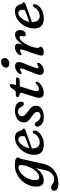

<svg xmlns="http://www.w3.org/2000/svg" viewBox="1038 -1818 990 3191"><g transform="rotate(-90 1532.5 -223.0)"><path d="M406.5 -3Q378 123 291.2 187.8Q204.5 252.5 74.5 252.5Q18.5 252.5 -12.2 233Q-43 213.5 -43 182Q-43 160 -28.2 146Q-13.5 132 10.5 132Q33 132 53.8 145.2Q74.5 158.5 95.5 171.5Q116.5 184.5 140.5 184.5Q193 184.5 236.8 149.5Q280.5 114.5 297.5 37L333.5 -119Q293 -58 239.2 -24Q185.5 10 125 10Q76 10 49.2 -24.8Q22.5 -59.5 27 -129Q30 -193.5 57.8 -254.5Q85.5 -315.5 133 -364.2Q180.5 -413 243.2 -441.8Q306 -470.5 379 -470.5Q452.5 -470.5 483.2 -455.8Q514 -441 510.5 -418Q508.5 -400 499.8 -389.8Q491 -379.5 485.5 -356.5ZM134.5 -146Q131.5 -103 146 -84.2Q160.5 -65.5 185.5 -65.5Q217.5 -65.5 251.5 -92.5Q285.5 -119.5 314.8 -163.2Q344 -207 363 -259.2Q382 -311.5 384.5 -361.5Q387 -410.5 346.5 -410.5Q312 -410.5 275.8 -388Q239.5 -365.5 208.2 -327.5Q177 -289.5 157 -242.5Q137 -195.5 134.5 -146Z M957 -147Q957 -111 928 -74.5Q899 -38 845 -13.8Q791 10.5 716 10.5Q632 10.5 591.8 -35.2Q551.5 -81 554.5 -156Q556.5 -217.5 580 -273.5Q603.5 -329.5 642.8 -373.5Q682 -417.5 732.5 -443Q783 -468.5 839.5 -468.5Q896 -468.5 924.5 -438.8Q953 -409 958.5 -363Q961.5 -346.5 972 -346Q989.5 -345.5 989.5 -326.5Q989.5 -301.5 956.5 -291.5Q926 -281 886.8 -267Q847.5 -253 806 -238.5Q764.5 -224 726.5 -210.5Q688.5 -197 660.5 -187Q659.5 -121 687 -89.2Q714.5 -57.5 761.5 -57.5Q806.5 -57.5 845.2 -81.5Q884 -105.5 906 -150.5Q922 -172.5 938 -172.5Q948 -172.5 952.5 -165Q957 -157.5 957 -147ZM809 -413Q781.5 -413 751.2 -387.8Q721 -362.5 697 -320.8Q673 -279 664.5 -229.5Q692 -239.5 726.8 -252.5Q761.5 -265.5 796.5 -279Q831.5 -292.5 860 -303.5Q865 -322 865 -349.5Q865 -378.5 850 -395.8Q835 -413 809 -413Z M1203.5 -43.5Q1232.5 -43.5 1250 -58.8Q1267.5 -74 1267.5 -97.5Q1267 -118.5 1252.5 -137.8Q1238 -157 1191.5 -189Q1137 -225.5 1115 -253.2Q1093 -281 1092 -321Q1091.5 -361.5 1114.8 -395Q1138 -428.5 1183.2 -448.5Q1228.5 -468.5 1295 -468.5Q1362.5 -468.5 1399.8 -438Q1437 -407.5 1437 -365Q1437 -320.5 1402.5 -320.5Q1389.5 -320.5 1378.2 -328.8Q1367 -337 1355.5 -358Q1341 -386.5 1321.5 -402.5Q1302 -418.5 1273 -418.5Q1237 -418.5 1216.2 -399.2Q1195.5 -380 1195.5 -352.5Q1196 -332 1211.2 -310.2Q1226.5 -288.5 1270.5 -256.5Q1310.5 -228 1332 -206.8Q1353.5 -185.5 1362 -165.8Q1370.5 -146 1371 -122.5Q1372 -65 1322.5 -27.2Q1273 10.5 1183 10.5Q1131 10.5 1095.2 -5Q1059.5 -20.5 1040.8 -45Q1022 -69.5 1022.5 -96Q1022.5 -117 1032.2 -128.5Q1042 -140 1057 -140Q1085.5 -140 1109 -102Q1127.5 -70 1151 -56.8Q1174.5 -43.5 1203.5 -43.5Z M1570 -387.5 1535 -398Q1514 -408 1514 -427Q1514 -439.5 1524 -447.2Q1534 -455 1550 -455H1583.5Q1598.5 -455 1608.5 -459.8Q1618.5 -464.5 1629 -477.5L1670.5 -534.5Q1677 -543.5 1685.5 -549Q1694 -554.5 1706.5 -554.5Q1731.5 -554.5 1731.5 -529.5Q1731.5 -512 1721.5 -478.5L1713 -452.5H1818Q1840.5 -452.5 1840.5 -431Q1840.5 -411.5 1825.5 -400.5Q1810.5 -389.5 1785.5 -389.5H1693L1624 -170Q1605.5 -111.5 1613.2 -91.8Q1621 -72 1647.5 -72Q1670.5 -72 1688.8 -81.2Q1707 -90.5 1727 -111.5Q1736 -120 1740.5 -122.5Q1745 -125 1752 -125Q1768.5 -125 1768.5 -105.5Q1768.5 -82.5 1741.5 -55.5Q1714.5 -28.5 1671.2 -9.5Q1628 9.5 1579.5 9.5Q1525 9.5 1508 -29Q1491 -67.5 1517 -142L1575 -324.5Q1585 -353.5 1585 -367.2Q1585 -381 1570 -387.5Z M2068.5 -562.5Q2035.5 -562.5 2018 -580.5Q2000.5 -598.5 2003.5 -624Q2007 -653.5 2033.8 -675.8Q2060.5 -698 2101.5 -698Q2134.5 -698 2150.2 -679.5Q2166 -661 2162.5 -633.5Q2160 -604.5 2133.5 -583.5Q2107 -562.5 2068.5 -562.5ZM2006 -145.5Q1991 -107.5 1993.5 -92.5Q1996 -77.5 2013 -77.5Q2025 -77.5 2047.5 -92.5Q2055.5 -98 2062.2 -100.5Q2069 -103 2076 -98.5Q2092 -87 2075.5 -57.5Q2059.5 -30 2026 -10Q1992.5 10 1953 10Q1905.5 10 1889.5 -22.5Q1873.5 -55 1899.5 -119L1975.5 -311.5Q1992.5 -352.5 1990.5 -368.2Q1988.5 -384 1971 -384Q1963.5 -384 1954.5 -379.8Q1945.5 -375.5 1935 -368Q1925.5 -362.5 1918 -360Q1910.5 -357.5 1904 -361Q1896 -366 1895.5 -377.2Q1895 -388.5 1903.5 -401.5Q1922 -428.5 1957.5 -448.2Q1993 -468 2029 -468Q2073.5 -468 2090.5 -435.2Q2107.5 -402.5 2079 -333Z M2225 -358.5Q2217.5 -359.5 2212 -367.8Q2206.5 -376 2212 -390Q2225 -420.5 2262 -444.8Q2299 -469 2345 -469Q2374 -469 2388.2 -455.2Q2402.5 -441.5 2402.5 -417.5Q2402.5 -402 2397.5 -381.8Q2392.5 -361.5 2385.5 -339.5Q2420 -398 2462.8 -433Q2505.5 -468 2551 -468Q2588 -468 2607.8 -445Q2627.5 -422 2627.5 -383.5Q2627.5 -340 2605.8 -314Q2584 -288 2555.5 -288Q2538.5 -288 2530.8 -297.5Q2523 -307 2523 -318.5Q2523 -328.5 2526.2 -339.2Q2529.5 -350 2529.5 -363.5Q2529.5 -376 2524.5 -384Q2519.5 -392 2508 -392Q2484.5 -392 2455.8 -366.8Q2427 -341.5 2399.8 -296.8Q2372.5 -252 2353.5 -194Q2340.5 -156 2335.8 -133.5Q2331 -111 2331 -93.5Q2331 -77 2340.8 -64.5Q2350.5 -52 2350.5 -40.5Q2350.5 -18.5 2322.2 -4.2Q2294 10 2251.5 10Q2211.5 10 2205.5 -20.5Q2199.5 -51 2222 -109.5L2290.5 -305Q2304.5 -345 2303.8 -364.2Q2303 -383.5 2284 -383.5Q2269 -383.5 2251 -369.5Q2244.5 -364 2238 -360.2Q2231.5 -356.5 2225 -358.5Z M3057 -147Q3057 -111 3028 -74.5Q2999 -38 2945 -13.8Q2891 10.5 2816 10.5Q2732 10.5 2691.8 -35.2Q2651.5 -81 2654.5 -156Q2656.5 -217.5 2680 -273.5Q2703.5 -329.5 2742.8 -373.5Q2782 -417.5 2832.5 -443Q2883 -468.5 2939.5 -468.5Q2996 -468.5 3024.5 -438.8Q3053 -409 3058.5 -363Q3061.5 -346.5 3072 -346Q3089.5 -345.5 3089.5 -326.5Q3089.5 -301.5 3056.5 -291.5Q3026 -281 2986.8 -267Q2947.5 -253 2906 -238.5Q2864.5 -224 2826.5 -210.5Q2788.5 -197 2760.5 -187Q2759.5 -121 2787 -89.2Q2814.5 -57.5 2861.5 -57.5Q2906.5 -57.5 2945.2 -81.5Q2984 -105.5 3006 -150.5Q3022 -172.5 3038 -172.5Q3048 -172.5 3052.5 -165Q3057 -157.5 3057 -147ZM2909 -413Q2881.5 -413 2851.2 -387.8Q2821 -362.5 2797 -320.8Q2773 -279 2764.5 -229.5Q2792 -239.5 2826.8 -252.5Q2861.5 -265.5 2896.5 -279Q2931.5 -292.5 2960 -303.5Q2965 -322 2965 -349.5Q2965 -378.5 2950 -395.8Q2935 -413 2909 -413Z"/></g></svg>

Font: Fraunces 9pt S100
Style: Italic
Weight: 400
Italic angle: -16°
Version: Version 1.000; ttfautohint (v1.8.3)